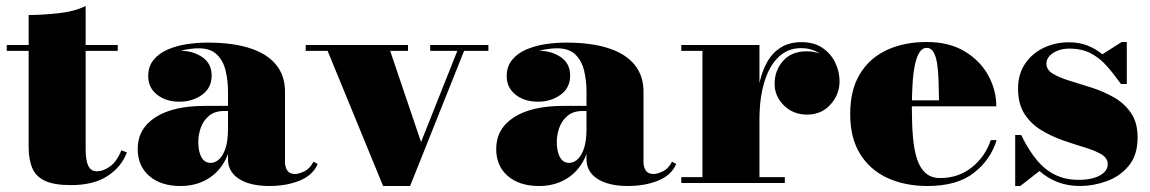

<svg xmlns="http://www.w3.org/2000/svg" viewBox="-20 -610 3834 640"><path d="M216.5 7Q160.5 7 130 -7.2Q99.5 -21.5 87.5 -50Q75.5 -78.5 75.5 -121V-560Q120.5 -560 174.2 -565.8Q228 -571.5 265.5 -590V-113Q265.5 -75.5 274.2 -57.2Q283 -39 303.5 -39Q324 -39 346.8 -55.2Q369.5 -71.5 384.5 -109L403 -102Q385 -54 338.8 -23.5Q292.5 7 216.5 7ZM2.5 -440.5V-460H372.5V-440.5Z M877 10Q836 10 805.2 -0.2Q774.5 -10.5 757.2 -30.5Q740 -50.5 740 -80V-304.5Q740 -340.5 732.2 -373.8Q724.5 -407 703.2 -428Q682 -449 642 -449Q622.5 -449 598 -444.5Q573.5 -440 550.8 -429.2Q528 -418.5 513.2 -400.8Q498.5 -383 498.5 -356H475Q475 -393 505.5 -417Q536 -441 578.5 -441Q622.5 -441 654 -419.8Q685.5 -398.5 685.5 -358Q685.5 -317 653.5 -294Q621.5 -271 578.5 -271Q533 -271 503.5 -294.5Q474 -318 474 -356Q474 -388.5 491.8 -410.2Q509.5 -432 538.8 -444.8Q568 -457.5 603 -462.8Q638 -468 672 -468Q756 -468 813.5 -449.2Q871 -430.5 900.5 -394Q930 -357.5 930 -304.5V-70Q930 -53 937.8 -41.5Q945.5 -30 964 -30Q975.5 -30 994.2 -38.8Q1013 -47.5 1025 -71L1039 -63.5Q1023.5 -26.5 979.5 -8.2Q935.5 10 877 10ZM581.5 10Q516.5 10 477.8 -23.2Q439 -56.5 439 -113.5Q439 -180.5 497.8 -218.8Q556.5 -257 663 -257H786.5V-240H727Q695.5 -240 676.5 -223.8Q657.5 -207.5 649.2 -184Q641 -160.5 641 -138Q641 -115.5 645.8 -99.8Q650.5 -84 659.5 -75.5Q668.5 -67 682 -67Q696.5 -67 709.8 -78.5Q723 -90 731.5 -115Q740 -140 740 -180.5H753.5Q753.5 -120.5 731.8 -78Q710 -35.5 671.2 -12.8Q632.5 10 581.5 10Z M1608 -460V-440.5H1527L1347 10H1257L1072 -440.5H999V-460H1340V-440.5H1280.5L1383.5 -136.5L1504.5 -440.5H1414V-460Z M2072 10Q2031 10 2000.2 -0.2Q1969.5 -10.5 1952.2 -30.5Q1935 -50.5 1935 -80V-304.5Q1935 -340.5 1927.2 -373.8Q1919.5 -407 1898.2 -428Q1877 -449 1837 -449Q1817.5 -449 1793 -444.5Q1768.5 -440 1745.8 -429.2Q1723 -418.5 1708.2 -400.8Q1693.5 -383 1693.5 -356H1670Q1670 -393 1700.5 -417Q1731 -441 1773.5 -441Q1817.5 -441 1849 -419.8Q1880.5 -398.5 1880.5 -358Q1880.5 -317 1848.5 -294Q1816.5 -271 1773.5 -271Q1728 -271 1698.5 -294.5Q1669 -318 1669 -356Q1669 -388.5 1686.8 -410.2Q1704.5 -432 1733.8 -444.8Q1763 -457.5 1798 -462.8Q1833 -468 1867 -468Q1951 -468 2008.5 -449.2Q2066 -430.5 2095.5 -394Q2125 -357.5 2125 -304.5V-70Q2125 -53 2132.8 -41.5Q2140.5 -30 2159 -30Q2170.5 -30 2189.2 -38.8Q2208 -47.5 2220 -71L2234 -63.5Q2218.5 -26.5 2174.5 -8.2Q2130.5 10 2072 10ZM1776.5 10Q1711.5 10 1672.8 -23.2Q1634 -56.5 1634 -113.5Q1634 -180.5 1692.8 -218.8Q1751.5 -257 1858 -257H1981.5V-240H1922Q1890.5 -240 1871.5 -223.8Q1852.5 -207.5 1844.2 -184Q1836 -160.5 1836 -138Q1836 -115.5 1840.8 -99.8Q1845.5 -84 1854.5 -75.5Q1863.5 -67 1877 -67Q1891.5 -67 1904.8 -78.5Q1918 -90 1926.5 -115Q1935 -140 1935 -180.5H1948.5Q1948.5 -120.5 1926.8 -78Q1905 -35.5 1866.2 -12.8Q1827.5 10 1776.5 10Z M2500 -212Q2500 -268.5 2508 -315.5Q2516 -362.5 2533.8 -397Q2551.5 -431.5 2580.8 -450.5Q2610 -469.5 2652 -469.5Q2693.5 -469.5 2721.8 -450.2Q2750 -431 2764.2 -401Q2778.5 -371 2778.5 -339Q2778.5 -295 2748.2 -261.5Q2718 -228 2670.5 -228Q2623.5 -228 2592.8 -258.8Q2562 -289.5 2562 -330.5Q2562 -375 2590.2 -407Q2618.5 -439 2669.5 -439Q2701.5 -439 2725.8 -424.5Q2750 -410 2763.8 -387Q2777.5 -364 2777.5 -339H2758Q2758 -367 2745.5 -392.2Q2733 -417.5 2708.8 -433.5Q2684.5 -449.5 2649.5 -449.5Q2617.5 -449.5 2591.8 -433Q2566 -416.5 2548.2 -385.2Q2530.5 -354 2521 -310.2Q2511.5 -266.5 2511.5 -212ZM2511.5 -460V-19.5H2596V0H2251V-19.5H2321.5V-440.5H2251V-460Z M3072 10Q2996.5 10 2938.2 -16.8Q2880 -43.5 2847 -96.8Q2814 -150 2814 -230Q2814 -310 2846.2 -363.2Q2878.5 -416.5 2936 -443.2Q2993.5 -470 3069 -470Q3143.5 -470 3195.2 -439Q3247 -408 3274 -359Q3301 -310 3301 -255.5H2880.5V-275.5H3110Q3109.5 -310 3108.5 -341.5Q3107.5 -373 3103.8 -397.5Q3100 -422 3091.8 -436.2Q3083.5 -450.5 3069 -450.5Q3054.5 -450.5 3044.8 -435.2Q3035 -420 3029.5 -393Q3024 -366 3021.8 -329.5Q3019.5 -293 3019.5 -250Q3019.5 -196 3023.2 -152.8Q3027 -109.5 3037 -79.2Q3047 -49 3065.8 -32.8Q3084.5 -16.5 3114 -16.5Q3174.5 -16.5 3219.2 -52Q3264 -87.5 3282.5 -143H3302Q3282.5 -78 3226.5 -34Q3170.5 10 3072 10Z M3364 10V-160H3384Q3408.5 -109.5 3436.2 -76.2Q3464 -43 3498.2 -26.8Q3532.5 -10.5 3575.5 -10.5Q3605.5 -10.5 3627.2 -17.2Q3649 -24 3660.8 -35.8Q3672.5 -47.5 3672.5 -62.5Q3672.5 -83 3651 -95.8Q3629.5 -108.5 3595.2 -118.8Q3561 -129 3523 -142.2Q3485 -155.5 3450.8 -176.2Q3416.5 -197 3395 -230.2Q3373.5 -263.5 3373.5 -315Q3373.5 -362 3396.2 -396.5Q3419 -431 3457.8 -450Q3496.5 -469 3543.5 -469Q3578 -469 3605.5 -458Q3633 -447 3654.5 -429L3719 -470H3736V-330H3716.5Q3693.5 -362.5 3670 -389.2Q3646.5 -416 3616.5 -432Q3586.5 -448 3544 -448Q3523 -448 3505.8 -441.2Q3488.5 -434.5 3478.2 -423.2Q3468 -412 3468 -398Q3468 -377 3490 -364Q3512 -351 3546.5 -340.5Q3581 -330 3620 -317.5Q3659 -305 3693.5 -285.2Q3728 -265.5 3750 -233.5Q3772 -201.5 3772 -152Q3772 -92.5 3742.2 -57Q3712.5 -21.5 3668.2 -5.8Q3624 10 3580.5 10Q3539.5 10 3506 -2.8Q3472.5 -15.5 3445 -40L3381 10Z"/></svg>

Font: Bodoni Moda Black
Style: Regular
Weight: 900
Version: Version 2.005